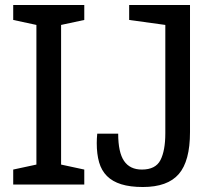

<svg xmlns="http://www.w3.org/2000/svg" viewBox="-20 -740 858 770"><path d="M318 -660 225 -640V-80L318 -60V0H33V-60L126 -80V-640L33 -660V-720H318ZM553 10Q502 10 466.5 -1Q431 -12 409 -34Q387 -56 377.5 -89Q368 -122 368 -166Q368 -175 368.5 -184.5Q369 -194 370 -204H454Q454 -129 477.5 -94.5Q501 -60 549 -60Q604 -60 623.5 -98Q643 -136 643 -206V-640L498 -660V-720H742V-210Q742 -94 697 -42Q652 10 553 10Z"/></svg>

Font: HermeneusOne
Style: Regular
Weight: 400
Designer: Rodrigo Fuenzalida, Pablo Impallari
Foundry: Pablo Impallari, Rodrigo Fuenzalida
Version: Version 1.000; ttfautohint (v0.8) -G 200 -r 50